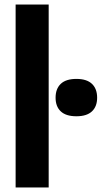

<svg xmlns="http://www.w3.org/2000/svg" viewBox="-20 -828 449 848"><path d="M49 0V-808H195V0ZM225.5 -396.5Q225.5 -436 248.5 -457.8Q271.5 -479.5 317.5 -479.5Q363 -479.5 386 -457.8Q409 -436 409 -396.5Q409 -357.5 386 -336Q363 -314.5 317.5 -314.5Q271.5 -314.5 248.5 -336Q225.5 -357.5 225.5 -396.5Z"/></svg>

Font: Encode Sans Condensed
Style: Bold
Weight: 700
Width: 3
Designer: Multiple Designers
Foundry: Impallari Type
Version: Version 2.000